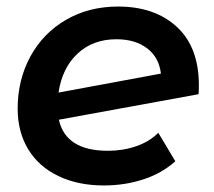

<svg xmlns="http://www.w3.org/2000/svg" viewBox="-20 -560 654 587"><path d="M588 -299Q588 -281 587 -272L160 -194Q181 -99 310 -99Q356 -99 396.5 -113Q437 -127 464 -154L516 -67Q475 -30 418 -11.5Q361 7 298 7Q218 7 158 -22Q98 -51 66 -104Q34 -157 34 -228Q34 -316 73 -387.5Q112 -459 182 -499.5Q252 -540 341 -540Q453 -540 520.5 -478Q588 -416 588 -299ZM159 -277 472 -335Q466 -385 429.5 -412.5Q393 -440 336 -440Q264 -440 217 -396Q170 -352 159 -277Z"/></svg>

Font: Montserrat Alternates SemiBold
Style: Italic
Weight: 600
Italic angle: -11.3°
Designer: Julieta Ulanovsky
Foundry: Julieta Ulanovsky
Version: Version 7.200